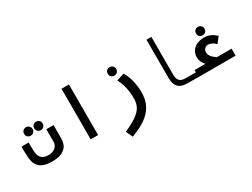

<svg xmlns="http://www.w3.org/2000/svg" viewBox="-66 -1438 3132 2384"><g transform="rotate(-30 1500.0 -246.0)"><path d="M60.5 -291V-351H163.5V-289.5Q163.5 -225 170.8 -185.5Q178 -146 207.8 -119Q237.5 -92 300.5 -92Q349.5 -92 379.8 -110.5Q410 -129 422.8 -153.5Q435.5 -178 435.5 -197V-384H539V-197Q539 -153.5 525.2 -111.5Q511.5 -69.5 458.5 -34.8Q405.5 0 300 0Q190 0 138 -39.8Q86 -79.5 73.2 -138Q60.5 -196.5 60.5 -291ZM168 -471.5Q168 -498 184.8 -515Q201.5 -532 228 -532Q254.5 -532 271.8 -515Q289 -498 289 -471.5Q289 -445 271.8 -428Q254.5 -411 228 -411Q201.5 -411 184.8 -428Q168 -445 168 -471.5ZM311 -469Q311 -495.5 327.8 -512.5Q344.5 -529.5 371 -529.5Q397.5 -529.5 414.8 -512.5Q432 -495.5 432 -469Q432 -442.5 414.8 -425.5Q397.5 -408.5 371 -408.5Q344.5 -408.5 327.8 -425.5Q311 -442.5 311 -469Z M956.5 -725V0H850V-725Z M1569 -172.5Q1569 -256 1552.8 -328.5Q1536.5 -401 1502 -468L1611.5 -502Q1649.5 -440.5 1669.5 -358Q1689.5 -275.5 1689.5 -190.5Q1689.5 -83.5 1648 -5.5Q1606.5 72.5 1525.8 129.5Q1445 186.5 1319 233.5L1275 136.5Q1392 85.5 1455.5 39.2Q1519 -7 1544 -56.5Q1569 -106 1569 -172.5ZM1440 -598.5Q1440 -625 1456.8 -642Q1473.5 -659 1500 -659Q1526.5 -659 1543.8 -642Q1561 -625 1561 -598.5Q1561 -572 1543.8 -555Q1526.5 -538 1500 -538Q1473.5 -538 1456.8 -555Q1440 -572 1440 -598.5Z M2068.5 -172 2068 -725H2138.5V-180Q2138.5 -126.5 2163.2 -97Q2188 -67.5 2248 -67.5H2401.5V0L2230.5 -2Q2149.5 -2 2109 -44.2Q2068.5 -86.5 2068.5 -172Z M2397.5 -100H2554.5Q2543.5 -108.5 2530.8 -126.2Q2518 -144 2509 -168.8Q2500 -193.5 2500 -221.5Q2500 -278 2528 -316.2Q2556 -354.5 2601.5 -373Q2647 -391.5 2700 -391.5Q2739.5 -391.5 2770.8 -380.5Q2802 -369.5 2823.5 -354.5Q2845 -339.5 2868.5 -318.5L2804.5 -236Q2784 -259 2754.8 -274.5Q2725.5 -290 2697.5 -290Q2668.5 -290 2648.8 -269.5Q2629 -249 2629 -219Q2629 -157.5 2717.5 -100H2927.5V0H2397.5ZM2640 -483.5Q2640 -510 2656.8 -527Q2673.5 -544 2700 -544Q2726.5 -544 2743.8 -527Q2761 -510 2761 -483.5Q2761 -457 2743.8 -440Q2726.5 -423 2700 -423Q2673.5 -423 2656.8 -440Q2640 -457 2640 -483.5Z"/></g></svg>

Font: JuliaMono
Style: Bold
Weight: 700
Monospace: yes
Designer: cormullion
Foundry: corm
Version: Version 0.055; ttfautohint (v1.8.4)